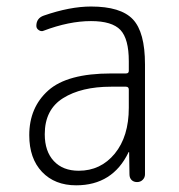

<svg xmlns="http://www.w3.org/2000/svg" viewBox="-20 -550 540 580"><path d="M315.4 -288.1Q225.6 -288.1 170.4 -253.4Q115.2 -218.8 115.2 -144.5Q115.2 -92.8 142.6 -63.5Q169.9 -34.2 217.8 -34.2Q284.2 -34.2 326.7 -85.9Q369.1 -137.7 369.1 -224.6V-279.3Q369.1 -288.1 360.4 -288.1ZM210 9.8Q145.5 9.8 106.9 -30.8Q68.4 -71.3 68.4 -141.6Q68.4 -225.6 126 -276.9Q183.6 -328.1 315.4 -328.1H360.4Q369.1 -328.1 369.1 -335.9V-365.2Q369.1 -432.6 343.8 -459.5Q318.4 -486.3 254.9 -486.3Q188.5 -486.3 111.3 -457Q104.5 -454.1 97.2 -459Q89.8 -463.9 89.8 -471.7Q89.8 -495.1 112.3 -502.9Q191.4 -530.3 254.9 -530.3Q344.7 -530.3 381.3 -491.7Q418 -453.1 418 -355.5V-23.4Q418 -13.7 411.1 -6.8Q404.3 0 394 0Q383.8 0 377.4 -6.3Q371.1 -12.7 371.1 -23.4L370.1 -89.8Q370.1 -90.8 369.1 -90.8Q368.2 -90.8 368.2 -89.8Q320.3 9.8 210 9.8Z"/></svg>

Font: Rounded Mgen+ 1m light
Style: Regular
Weight: 200
Designer: [Source Han Sans]
Ryoko NISHIZUKA  (kana & ideographs); Paul D. Hunt (Latin, Greek & Cyrillic); Wenlong ZHANG  (bopomofo
Version: Version 1.059.20150602